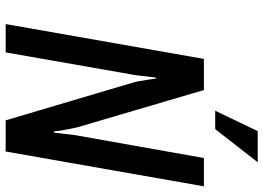

<svg xmlns="http://www.w3.org/2000/svg" viewBox="-146 -784 930 678"><g transform="rotate(90 319.0 -445.0)"><path d="M371 -740 443 -890H553L436 -740ZM65 0 188 -700H298L429 -255Q433 -239 440 -201Q442 -190 444 -170H448L452 -201Q453 -209 455 -228Q457 -247 459 -255L538 -700H638L515 0H405L273 -445Q268 -459 262 -499Q260 -510 258 -530H254L250 -499Q249 -491 247 -472Q245 -453 243 -445L165 0Z"/></g></svg>

Font: Scada
Style: Italic
Weight: 400
Italic angle: -10°
Designer: Jovanny Lemonad
Foundry: Jovanny Lemonad
Version: Version 4.100;PS 004.100;hotconv 1.0.88;makeotf.lib2.5.64775